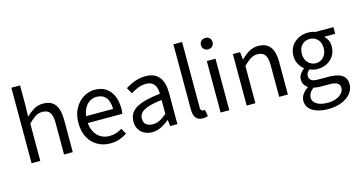

<svg xmlns="http://www.w3.org/2000/svg" viewBox="-93 -1119 3268 1751"><g transform="rotate(-15 1541.0 -244.0)"><path d="M82 0V-712.4H164.3V-517.6L161.3 -417.7Q195.5 -450.8 234.3 -474.4Q273 -498.1 322.7 -498.1Q400 -498.1 435.6 -449.5Q471.1 -401 471.1 -308V0H388.9V-297.4Q388.9 -365.6 367.4 -396.1Q345.9 -426.7 297.2 -426.7Q259.9 -426.7 230.6 -407.8Q201.3 -389 164.3 -352V0Z M823.4 12Q757.8 12 704.7 -18.3Q651.5 -48.6 620.4 -105.5Q589.4 -162.5 589.4 -242.9Q589.4 -322.1 621.1 -379.2Q652.7 -436.4 702.8 -467.2Q752.8 -498 808.9 -498Q871.3 -498 914.5 -469.7Q957.8 -441.5 980.1 -390.3Q1002.4 -339.2 1002.4 -270Q1002.4 -257.5 1001.5 -245.2Q1000.6 -232.9 997.9 -220.8H648.3V-285.6H928.2Q928.2 -356.4 897.7 -393.9Q867.1 -431.3 810.1 -431.3Q776.7 -431.3 745 -412.7Q713.3 -394 692.5 -352.8Q671.7 -311.5 671.7 -243.7Q671.7 -181.8 693.4 -139.9Q715.2 -98 752.1 -76.6Q788.9 -55.3 832.7 -55.3Q868.2 -55.3 898.4 -65Q928.7 -74.8 953.7 -91.6L983.6 -37.7Q952.3 -16 912.7 -2Q873.1 12 823.4 12Z M1220.3 12Q1179.6 12 1147.2 -4.3Q1114.8 -20.5 1096.1 -51.5Q1077.4 -82.4 1077.4 -126.2Q1077.4 -208 1149.4 -250.2Q1221.4 -292.3 1376.7 -309Q1376.5 -339.5 1368 -367Q1359.5 -394.6 1337.5 -411.7Q1315.4 -428.9 1275.9 -428.9Q1234.1 -428.9 1197.1 -413.4Q1160 -397.9 1130.9 -379L1099 -435.4Q1121.3 -450.4 1151 -464.9Q1180.7 -479.4 1215.9 -488.7Q1251.1 -498 1290.1 -498Q1349.2 -498 1386.4 -473.3Q1423.6 -448.6 1441.2 -403.6Q1458.8 -358.6 1458.8 -297.7V0H1390.5L1384.1 -57.9H1380.8Q1345.7 -29.1 1305.8 -8.5Q1265.9 12 1220.3 12ZM1243.2 -56.5Q1278.6 -56.5 1310.1 -72.3Q1341.6 -88.1 1376.7 -118.9V-249.9Q1295 -240.4 1247.3 -224.5Q1199.6 -208.6 1179 -185.6Q1158.5 -162.7 1158.5 -131.5Q1158.5 -91.2 1183.3 -73.8Q1208.1 -56.5 1243.2 -56.5Z M1699.1 9.2Q1668.2 9.2 1648.9 -3.4Q1629.6 -16 1620.8 -40.5Q1611.9 -64.9 1611.9 -100.2V-712.2H1694V-94.2Q1694 -74.5 1701.3 -66.9Q1708.5 -59.3 1718.5 -59.3Q1722.1 -59.3 1725.6 -59.8Q1729.1 -60.3 1735.1 -61.3L1746.6 0.8Q1738.2 4.4 1726.3 6.8Q1714.5 9.2 1699.1 9.2Z M1866.9 0V-486H1949V0ZM1907.5 -586Q1883.8 -586 1868.3 -601Q1852.7 -616 1852.7 -640.4Q1852.7 -664.2 1868.3 -678.9Q1883.8 -693.6 1907.5 -693.6Q1931.8 -693.6 1947.1 -678.9Q1962.3 -664.2 1962.3 -640.4Q1962.3 -616 1947.1 -601Q1931.8 -586 1907.5 -586Z M2113 0V-486.1H2181L2187.9 -416H2190.6Q2225.7 -450.7 2264.8 -474.4Q2304 -498.1 2353.7 -498.1Q2431 -498.1 2466.6 -449.5Q2502.1 -401 2502.1 -308V0H2419.9V-297.4Q2419.9 -365.6 2398.4 -396.1Q2376.9 -426.7 2328.2 -426.7Q2290.9 -426.7 2261.6 -407.8Q2232.3 -389 2195.3 -352V0Z M2824.3 223.7Q2764.8 223.7 2719.3 208.4Q2673.8 193 2648.5 164.1Q2623.2 135.2 2623.2 93.4Q2623.2 61.7 2642.1 33.5Q2661.1 5.3 2694.4 -16.5V-20.5Q2676.1 -32.6 2663.5 -52.2Q2651 -71.7 2651 -100.2Q2651 -130.6 2668.4 -154.1Q2685.8 -177.5 2704.4 -190.4V-194.4Q2680.6 -213.7 2661 -247.8Q2641.5 -281.9 2641.5 -324.9Q2641.5 -378.1 2666.6 -417Q2691.7 -455.9 2733.2 -477Q2774.6 -498.1 2823.9 -498.1Q2844.3 -498.1 2861.9 -494.8Q2879.6 -491.5 2892.5 -486.1H3062.1V-422.8H2960.8V-418.8Q2978.5 -403 2990.2 -379Q3001.9 -355 3001.9 -322Q3001.9 -270.3 2978 -232.7Q2954.2 -195.2 2913.9 -174.7Q2873.6 -154.2 2823.9 -154.2Q2806.2 -154.2 2787.3 -158.6Q2768.5 -162.9 2751.5 -170.7Q2738.8 -159.9 2729.6 -146.8Q2720.5 -133.7 2720.5 -113.2Q2720.5 -90.3 2738.9 -75.4Q2757.3 -60.5 2805.7 -60.5H2900.3Q2985.4 -60.5 3027.7 -32.8Q3070.1 -5.2 3070.1 55.6Q3070.1 100.8 3040 138.9Q3009.8 177.1 2954.6 200.4Q2899.4 223.7 2824.3 223.7ZM2823.9 -209.4Q2851.9 -209.4 2875.3 -223.6Q2898.6 -237.7 2912.9 -263.6Q2927.2 -289.6 2927.2 -324.9Q2927.2 -378.9 2897 -408.7Q2866.8 -438.4 2823.9 -438.4Q2780.9 -438.4 2750.8 -408.7Q2720.6 -378.9 2720.6 -324.9Q2720.6 -289.6 2734.9 -263.6Q2749.1 -237.7 2772.5 -223.6Q2795.9 -209.4 2823.9 -209.4ZM2835.9 167Q2882.2 167 2916.5 153Q2950.9 138.9 2970.2 116.1Q2989.5 93.3 2989.5 67.9Q2989.5 34 2964.4 20.8Q2939.3 7.6 2891.5 7.6H2807.7Q2794.1 7.6 2777.6 5.8Q2761.2 3.9 2744.5 0.3Q2718.4 18.8 2706.7 39.7Q2694.9 60.7 2694.9 81.8Q2694.9 121 2732.5 144Q2770.1 167 2835.9 167Z"/></g></svg>

Font: Source Sans 3 VF
Style: Regular
Weight: 200
Designer: Paul D. Hunt
Foundry: Adobe
Version: Version 3.046;hotconv 1.0.118;makeotfexe 2.5.65603